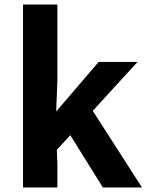

<svg xmlns="http://www.w3.org/2000/svg" viewBox="-20 -831 649 851"><path d="M82 0H234.4V-104L231.9 -167L291.5 -231.9L436 0H609.4L391.1 -339.8L589.8 -556.6H417.5L229 -336.9L234.4 -477.1V-811H82Z"/></svg>

Font: Merriweather Sans
Style: Bold
Weight: 700
Designer: Eben Sorkin ( eben@eyebytes.com )
Foundry: Eben Sorkin
Version: Version 1.003